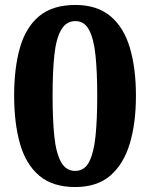

<svg xmlns="http://www.w3.org/2000/svg" viewBox="-20 -744 605 774"><path d="M283 10Q192 10 138 -36Q84 -82 60.5 -165Q37 -248 37 -359Q37 -470 60.5 -552Q84 -634 138 -679Q192 -724 284 -724Q371 -724 425 -679Q479 -634 503.5 -551.5Q528 -469 528 -358Q528 -247 503 -164.5Q478 -82 424.5 -36Q371 10 283 10ZM283 -55Q320 -55 339 -91Q358 -127 365 -194.5Q372 -262 372 -358Q372 -454 365 -521Q358 -588 339 -623.5Q320 -659 284 -659Q247 -659 226.5 -623.5Q206 -588 199 -521Q192 -454 192 -358Q192 -262 199 -194.5Q206 -127 226 -91Q246 -55 283 -55Z"/></svg>

Font: Noto Serif Hebrew
Style: Bold
Weight: 700
Version: Version 2.003